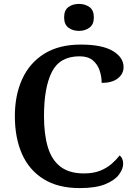

<svg xmlns="http://www.w3.org/2000/svg" viewBox="-20 -952 690 982"><path d="M388 10Q277 10 203 -36Q129 -82 92.5 -164.5Q56 -247 56 -358Q56 -466 94 -548.5Q132 -631 207 -677.5Q282 -724 393 -724Q503 -724 557.5 -691Q612 -658 612 -609Q612 -574 582.5 -551Q553 -528 500 -528Q500 -560 489.5 -591.5Q479 -623 454.5 -643.5Q430 -664 387 -664Q286 -664 245.5 -584.5Q205 -505 205 -358Q205 -264 225 -198.5Q245 -133 290 -99Q335 -65 409 -65Q458 -65 492.5 -79Q527 -93 551 -114Q575 -135 592 -157Q600 -151 605 -140Q610 -129 610 -115Q610 -88 588.5 -59Q567 -30 518.5 -10Q470 10 388 10ZM384 -794Q352 -794 330 -810.5Q308 -827 308 -863Q308 -900 330 -916Q352 -932 384 -932Q415 -932 437.5 -916Q460 -900 460 -863Q460 -827 437.5 -810.5Q415 -794 384 -794Z"/></svg>

Font: Noto Nastaliq Urdu SemiBold
Style: Regular
Weight: 600
Version: Version 3.007